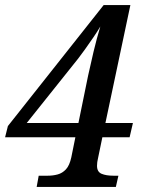

<svg xmlns="http://www.w3.org/2000/svg" viewBox="-22 -734 568 754"><path d="M122 0 130 -44H166Q186 -44 204.5 -49Q223 -54 237 -69Q251 -84 258 -116L274 -195H-2L9 -239L385 -714H490L392 -251H500L487 -195H380L363 -113Q359 -97 359 -83Q359 -59 377 -51.5Q395 -44 423 -44H443L433 0ZM285 -504 83 -251H286L324 -437Q333 -479 345.5 -531.5Q358 -584 372 -630Q361 -611 344.5 -587Q328 -563 312 -540.5Q296 -518 285 -504Z"/></svg>

Font: Noto Serif SemiCondensed Medium
Style: Italic
Weight: 500
Width: 4
Italic angle: -12°
Designer: Monotype Design Team
Foundry: Monotype Imaging Inc.
Version: Version 2.013